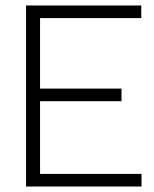

<svg xmlns="http://www.w3.org/2000/svg" viewBox="-20 -680 562 700"><path d="M75 0V-660H495V-614H126V-357H423V-311H126V-46H496V0Z"/></svg>

Font: Lil Grotesk Light
Style: Regular
Weight: 300
Designer: Bastien Sozeau
Foundry: NBR — Bastien Sozeau
Version: Version 3.003; ttfautohint (v1.8.4.7-5d5b);gftools[0.9.33]